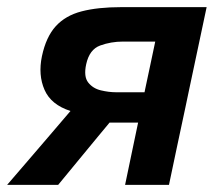

<svg xmlns="http://www.w3.org/2000/svg" viewBox="-48 -518 611 538"><path d="M-28 0Q3.5 -36.5 35 -73.2Q66.5 -110 97 -145.5L149.5 -207Q95 -224.5 76.8 -266.2Q58.5 -308 69.5 -360.5Q81 -414.5 108.2 -444.5Q135.5 -474.5 180.8 -486.2Q226 -498 292 -498H531Q519.5 -444 508.5 -391.8Q497.5 -339.5 482 -267L471.5 -217Q458 -155 447.5 -104.5Q437 -54 425.5 0H302.5Q311.5 -43.5 320.2 -84.8Q329 -126 339 -174.5H259L225 -133.5Q198 -100.5 170 -66.8Q142 -33 115 0ZM277 -259.5H357L358.5 -267Q366.5 -305 373.5 -337.5Q380.5 -370 387 -401.5H296.5Q263 -401.5 232.8 -390.5Q202.5 -379.5 193.5 -338Q186 -303.5 199.2 -286.8Q212.5 -270 234.8 -264.8Q257 -259.5 277 -259.5Z"/></svg>

Font: Commissioner SemiBold
Style: Italic
Weight: 600
Italic angle: -12°
Designer: Kostas Bartsokas
Foundry: Kostas Bartsokas
Version: Version 1.000; ttfautohint (v1.8.3)